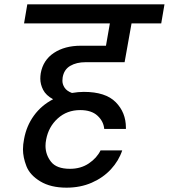

<svg xmlns="http://www.w3.org/2000/svg" viewBox="-20 -760 779 886"><path d="M375 -473Q333 -473 304 -456Q275 -439 269 -402Q268 -394 268 -387Q268 -371 278 -355.5Q288 -340 312 -331Q341 -336 367 -336Q467 -336 514 -288.5Q561 -241 561 -171Q561 -168 561 -165H461Q458 -200 430 -226Q402 -252 350 -252Q289 -252 246.5 -213.5Q204 -175 193 -116Q190 -101 190 -87Q190 -46 215.5 -13.5Q241 19 303 19Q353 19 390 -6Q427 -31 444 -66H544Q528 -18 492 21Q456 60 403.5 83Q351 106 287 106Q214 106 166 77Q118 48 102 7Q86 -34 86 -71Q86 -93 91 -118Q102 -179 136.5 -226.5Q171 -274 225 -302Q192 -320 179 -345.5Q166 -371 166 -397Q166 -409 168 -422Q179 -483 229 -516Q279 -549 353 -549H469L487 -652H91L106 -740H739L724 -652H587L555 -473Z"/></svg>

Font: Fz Poppins Med
Style: Italic
Weight: 500
Italic angle: -10°
Designer: Ninad Kale (Devanagari), Jonny Pinhorn (Latin)
Foundry: Indian Type Foundry
Version: Vit hóa bi Vntype.Com & FontZin.Com